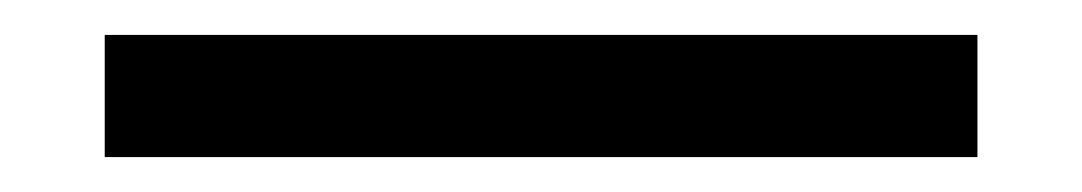

<svg xmlns="http://www.w3.org/2000/svg" viewBox="-20 110 620 110"><path d="M40 130H540V200H40Z"/></svg>

Font: Oxanium
Style: Regular
Weight: 400
Designer: Severin Meyer
Version: Version 1.001